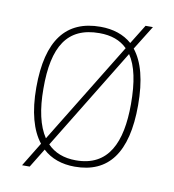

<svg xmlns="http://www.w3.org/2000/svg" viewBox="-73 -641 676 745"><g transform="rotate(10 265.5 -268.0)"><path d="M121 -55 63 40H93L139 -35C171 -5 214 10 265 10C397 10 466 -79 466 -267C466 -366 447 -436 411 -481L470 -576H441L394 -500C362 -528 320 -542 270 -542C135 -542 65 -454 65 -267C65 -171 85 -100 121 -55ZM380 -477 136 -79C107 -122 93 -186 93 -267C92 -434 144 -517 270 -517C317 -517 353 -504 380 -477ZM265 -15C217 -15 180 -30 153 -58L397 -457C425 -416 438 -353 438 -267C438 -115 393 -15 265 -15Z"/></g></svg>

Font: Noto Serif Sinhala Thin
Style: Regular
Weight: 100
Designer: Jelle Bosma - Monotype Design Team
Foundry: Monotype Imaging Inc.
Version: Version 2.007